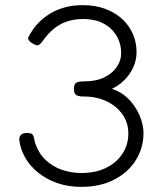

<svg xmlns="http://www.w3.org/2000/svg" viewBox="-20 -716 634 748"><path d="M297 12Q245 12 202.5 -3Q160 -18 128 -44Q96 -70 77.5 -103Q59 -136 55 -172Q55 -198 85 -198Q98 -198 103.5 -194.5Q109 -191 111.5 -182Q114 -173 117 -158Q131 -118 158 -92.5Q185 -67 221 -54.5Q257 -42 298 -42Q352 -42 393 -62Q434 -82 457 -117Q480 -152 480 -196Q480 -238 457 -270.5Q434 -303 395 -321.5Q356 -340 307 -340Q291 -340 282.5 -343Q274 -346 271 -352.5Q268 -359 268 -370Q268 -381 271 -387Q274 -393 282.5 -396Q291 -399 308 -399Q355 -399 387 -415Q419 -431 435.5 -456Q452 -481 452 -508Q452 -547 433.5 -577.5Q415 -608 382 -625Q349 -642 305 -642Q271 -642 243 -633Q215 -624 191.5 -605.5Q168 -587 147 -557Q135 -541 128 -539.5Q121 -538 103 -549Q96 -554 92 -559.5Q88 -565 91 -572Q98 -586 109.5 -602.5Q121 -619 138.5 -635.5Q156 -652 179.5 -665.5Q203 -679 233.5 -687.5Q264 -696 303 -696Q351 -696 390 -681.5Q429 -667 456 -642Q483 -617 497.5 -584Q512 -551 512 -513Q512 -482 499 -453.5Q486 -425 464 -403.5Q442 -382 416 -370Q449 -359 472 -338.5Q495 -318 510 -293Q525 -268 532 -243Q539 -218 539 -198Q539 -139 508.5 -91Q478 -43 423.5 -15.5Q369 12 297 12Z"/></svg>

Font: Fredoka Light
Style: Regular
Weight: 300
Designer: Ben Nathan
Foundry: Milena B. Brandão, Ben Nathan
Version: Version 2.001